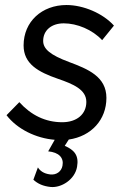

<svg xmlns="http://www.w3.org/2000/svg" viewBox="-20 -549 501 765"><path d="M182 196C224 200 278 167 287 116C295 71 277 49 238 32L254 7C344 -6 404 -72 404 -159C404 -244 330 -274 255 -302C180 -330 152 -354 152 -386C152 -428 185 -456 234 -456C287 -456 348 -431 387 -389L434 -447C390 -496 312 -529 245 -529C147 -529 74 -463 74 -368C74 -294 133 -262 211 -235C272 -214 324 -192 324 -143C324 -94 286 -62 228 -62C161 -62 104 -90 57 -142L6 -90C49 -34 124 2 198 8L172 54C215 58 235 80 229 111C225 134 205 149 180 146C154 143 139 131 131 118L113 167C130 183 152 193 182 196Z"/></svg>

Font: Fixel Text 20240404
Style: Italic
Weight: 400
Width: 4
Italic angle: -10°
Designer: AlfaBravo + MacPaw
Foundry: Kyrylo Tkachov, Marchela Mozhyna, Serhii Makarenko, Maria Weinstein, Zakhar Kryvoshyya
Version: Version 1.211;Glyphs 3.2 (3225)